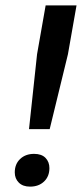

<svg xmlns="http://www.w3.org/2000/svg" viewBox="-20 -688 305 715"><path d="M88 -207 118 -486 150 -668H265L233 -486L165 -207ZM92 7Q65 7 50 -8Q35 -23 35 -46Q35 -77 55 -96Q75 -115 107 -115Q135 -115 149.5 -100Q164 -85 164 -62Q164 -31 144 -12Q124 7 92 7Z"/></svg>

Font: Celebes SemiBold
Style: Italic
Weight: 600
Italic angle: -10°
Designer: Anugrah Pasau
Foundry: Lafontype
Version: Version 1.000; ttfautohint (v1.8.4)